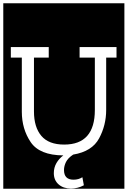

<svg xmlns="http://www.w3.org/2000/svg" viewBox="-32 -937 778 1170"><path d="M-12 213V-917H726V213ZM615 -586H678V-650H453V-586H546V-267Q546 -56 359 -56Q265 -56 220 -109Q175 -162 175 -258V-586H265V-650H34V-586H101V-256Q101 -151 155 -71Q209 9 354 10Q328 29 312 56.5Q296 84 296 118Q296 161 325 186.5Q354 212 400 212Q442 212 479 192L470 143Q447 158 416 158Q358 158 358 99Q358 75 370 50.5Q382 26 414 5Q529 -14 572 -94Q615 -174 615 -267Z"/></svg>

Font: Zilla Slab Highlight Regular
Style: Regular
Weight: 400
Designer: Typotheque Type Foundry
Foundry: Typotheque type foundry
Version: Version 1.1; 2017; ttfautohint (v1.6)